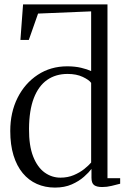

<svg xmlns="http://www.w3.org/2000/svg" viewBox="-20 -839 576 870"><path d="M229 11Q184.5 11 147.2 -5.5Q110 -22 83 -54.5Q56 -87 41.2 -135Q26.5 -183 26.5 -245.5Q26.5 -329.5 59.5 -395.5Q92.5 -461.5 151 -500Q209.5 -538.5 284.5 -538.5Q319.5 -538.5 347.8 -531.8Q376 -525 393 -517V-787.5L152.5 -777.5L110.5 -658H72.5L84.5 -819H467V-31.5H524.5V-6.5Q507.5 -2 486 3.2Q464.5 8.5 443 8.5Q418.5 8.5 406.5 -0.2Q394.5 -9 394.5 -33.5V-73.5Q383 -58 360.5 -38Q338 -18 305.2 -3.5Q272.5 11 229 11ZM254 -34Q287 -34 314.2 -45.5Q341.5 -57 361.8 -73.2Q382 -89.5 393 -102.5V-463.5Q383.5 -477 355 -490.5Q326.5 -504 286 -504Q232.5 -504 193.5 -476.8Q154.5 -449.5 133.2 -394.2Q112 -339 111.5 -255.5Q111 -179 130.2 -130Q149.5 -81 182 -57.5Q214.5 -34 254 -34Z"/></svg>

Font: Merriweather 96pt Light
Style: Regular
Weight: 300
Version: Version 2.100